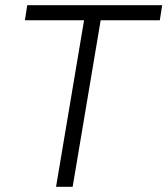

<svg xmlns="http://www.w3.org/2000/svg" viewBox="-20 -720 645 740"><path d="M304 -642H76L85 -700H605L596 -642H368L260 0H196Z"/></svg>

Font: Oak Sans Light Italic
Style: Regular
Weight: 400
Italic angle: -9.5°
Foundry: Erik Kennedy, Walven
Version: Version 1.000;Glyphs 3.1.2 (3151)